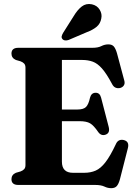

<svg xmlns="http://www.w3.org/2000/svg" viewBox="-20 -944 692 980"><path d="M38.5 -670.5Q38.5 -700 73.5 -700H451.5Q480.5 -700 497.5 -708.8Q514.5 -717.5 533 -717.5Q551.5 -717.5 560.8 -707Q570 -696.5 577 -672.5L614.5 -532.5Q618.5 -518 612.2 -508.2Q606 -498.5 593.5 -495Q580.5 -492 569.5 -496.8Q558.5 -501.5 551 -517Q523.5 -568.5 500.5 -594.5Q477.5 -620.5 453.5 -629.2Q429.5 -638 399 -638H296V-385H375Q406 -385 419 -398Q432 -411 439.5 -445.5Q446 -470 467.5 -470.5Q489.5 -471 496 -445.5L535 -295.5Q542.5 -264.5 518.5 -256.5Q496 -249 481 -270.5Q458.5 -303.5 440 -314.5Q421.5 -325.5 385.5 -325.5H296V-119Q296 -62 352.5 -62H409.5Q442.5 -62 468.2 -73.2Q494 -84.5 518.2 -115.8Q542.5 -147 571 -207.5Q582.5 -235 610.5 -229.5Q642 -222.5 632.5 -187L592 -28.5Q585.5 -5 576 5.8Q566.5 16.5 547.5 16.5Q530 16.5 512.8 8.2Q495.5 0 466 0H73.5Q38.5 0 38.5 -29.5Q38.5 -52 61 -62L85 -69Q97 -73.5 103.5 -80.8Q110 -88 110 -101.5V-598.5Q110 -612 103.5 -619.2Q97 -626.5 85 -631L61 -638Q38.5 -648 38.5 -670.5ZM356 -861.5Q375 -893.5 397.2 -910.8Q419.5 -928 449 -922Q476 -916 489 -894.2Q502 -872.5 497 -850Q492.5 -823.5 473.5 -807.5Q454.5 -791.5 422.5 -779.5L330 -740Q321.5 -737 312.5 -737.8Q303.5 -738.5 298.5 -745Q293 -751.5 295 -759.5Q297 -767.5 302 -776Z"/></svg>

Font: Fraunces 72pt Soft
Style: Bold
Weight: 700
Version: Version 1.000;[b76b70a41]